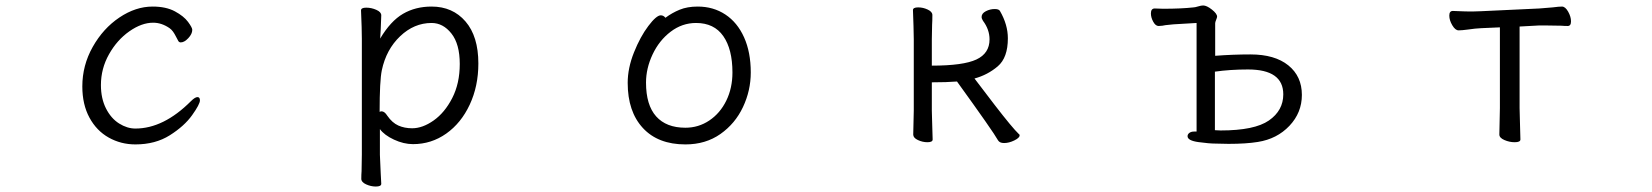

<svg xmlns="http://www.w3.org/2000/svg" viewBox="-20 -510 6040 702"><path d="M475 18Q422 18 377.5 -7Q333 -32 307 -80Q281 -128 281 -194Q281 -271 319 -338.5Q357 -406 416.5 -446Q476 -486 538 -486Q587 -486 619.5 -468.5Q652 -451 667.5 -430Q683 -409 683 -401Q683 -386 668.5 -370.5Q654 -355 641 -355Q635 -355 632 -360Q629 -365 623.5 -376Q618 -387 612.5 -394.5Q607 -402 600 -407Q571 -427 540 -427Q498 -427 453 -395.5Q408 -364 378.5 -311.5Q349 -259 349 -199Q349 -150 367.5 -113.5Q386 -77 415.5 -58.5Q445 -40 475 -40Q578 -40 678 -140Q693 -155 702 -155Q711 -155 711 -143Q711 -129 682.5 -89Q654 -49 601 -15.5Q548 18 475 18Z M1300 -472Q1300 -482 1319 -482Q1338 -482 1356 -474Q1374 -466 1374 -454L1372 -402L1370 -369Q1408 -433 1453.5 -459.5Q1499 -486 1558 -486Q1635 -486 1682 -431.5Q1729 -377 1729 -278Q1729 -195 1697.5 -127.5Q1666 -60 1611.5 -21.5Q1557 17 1490 17Q1456 17 1420.5 0.5Q1385 -16 1369 -38V56Q1369 61 1372 124Q1374 154 1374 162Q1374 172 1354 172Q1336 172 1318.5 164Q1301 156 1301 144Q1301 128 1302 116L1303 55V-368Q1303 -403 1300 -472ZM1375 -103Q1386 -103 1396 -87Q1414 -61 1436.5 -51Q1459 -41 1487 -41Q1525 -41 1565.5 -69.5Q1606 -98 1633.5 -151.5Q1661 -205 1661 -276Q1661 -349 1630.5 -387.5Q1600 -426 1558 -426Q1494 -426 1443 -377.5Q1392 -329 1376 -253Q1368 -215 1368 -101Q1372 -103 1375 -103Z M2531 -486Q2588 -486 2632 -457Q2676 -428 2700.5 -373.5Q2725 -319 2725 -245Q2725 -179 2696.5 -118.5Q2668 -58 2614 -20Q2560 18 2486 18Q2386 18 2330.5 -42Q2275 -102 2275 -207Q2275 -261 2298 -318.5Q2321 -376 2350.5 -415Q2380 -454 2396 -454Q2406 -454 2413 -445Q2437 -463 2465 -474.5Q2493 -486 2531 -486ZM2658 -245Q2658 -330 2624.5 -378Q2591 -426 2525 -426Q2474 -426 2432 -394Q2390 -362 2366 -311Q2342 -260 2342 -208Q2342 -126 2379 -84.5Q2416 -43 2486 -43Q2534 -43 2573.5 -69.5Q2613 -96 2635.5 -142Q2658 -188 2658 -245Z M3320 -415 3318 -473Q3318 -483 3337 -483Q3355 -483 3372 -475Q3389 -467 3389 -455Q3389 -434 3388 -419L3387 -366V-270Q3502 -270 3550 -292.5Q3598 -315 3598 -366Q3598 -402 3574 -434Q3569 -442 3569 -448Q3569 -461 3584.5 -469Q3600 -477 3617 -477Q3632 -477 3636 -470Q3665 -420 3665 -370Q3665 -299 3628 -267.5Q3591 -236 3543 -223Q3553 -209 3617 -126Q3681 -43 3705 -20Q3708 -19 3708 -15Q3708 -6 3688.5 3.5Q3669 13 3651 13Q3635 13 3629 3Q3612 -28 3479 -212Q3442 -209 3387 -209V-106L3388 -68L3390 0Q3390 10 3371 10Q3353 10 3336 2Q3319 -6 3319 -18L3321 -106V-366Z M4241 -418Q4236 -417 4230 -416Q4224 -415 4217 -415H4216Q4205 -415 4196.5 -430.5Q4188 -446 4188 -461Q4188 -479 4202 -479L4233 -478Q4299 -478 4344 -483Q4349 -483 4360.5 -486.5Q4372 -490 4379 -490Q4392 -490 4411 -475Q4430 -460 4430 -449Q4430 -446 4426.5 -437.5Q4423 -429 4423 -425V-306Q4488 -311 4552 -311Q4641 -311 4690.5 -271Q4740 -231 4740 -163Q4740 -98 4694.5 -50Q4649 -2 4579 9Q4536 16 4472 16L4425 15Q4401 15 4361.5 9.5Q4322 4 4322 -12Q4322 -19 4328.5 -24Q4335 -29 4346 -29H4355V-426L4270 -421ZM4443 -33Q4567 -33 4619.5 -69.5Q4672 -106 4672 -165Q4672 -256 4543 -256Q4478 -256 4422 -248V-34Z M5347 -402Q5325 -399 5313 -399Q5301 -399 5290 -417.5Q5279 -436 5279 -453Q5279 -470 5292 -470Q5300 -470 5318 -469Q5336 -468 5364 -468L5395 -469L5608 -479L5657 -483Q5680 -486 5691 -486Q5703 -486 5713.5 -467.5Q5724 -449 5724 -432Q5724 -415 5712 -415Q5699 -415 5689 -416L5626 -417H5609L5536 -413V-115L5537 -75L5539 0Q5539 10 5518 10Q5499 10 5480.5 2Q5462 -6 5462 -18L5464 -115V-410L5396 -407Q5374 -406 5347 -402Z"/></svg>

Font: Iansui
Style: Regular
Weight: 400
Designer: But Ko / Fontworks Inc.
Foundry: zi-hi.com / Fontworks Inc.
Version: Version 1.002